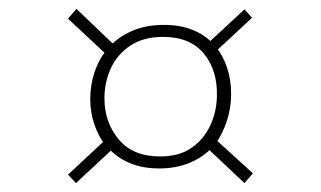

<svg xmlns="http://www.w3.org/2000/svg" viewBox="-20 -520 723 432"><path d="M549 -130 530 -108 442 -191 458 -189Q438 -167 407.5 -154Q377 -141 338 -141Q300 -141 271 -153.5Q242 -166 223 -188L239 -190L151 -108L133 -127L221 -209L217 -193Q201 -214 192 -241Q183 -268 183 -297Q183 -328 192.5 -357Q202 -386 221 -409L223 -394L133 -478L152 -500L242 -414L227 -416Q248 -438 278.5 -451Q309 -464 349 -464Q386 -464 414 -452.5Q442 -441 460 -421L445 -420L530 -499L547 -480L462 -401L464 -417Q482 -395 491 -367.5Q500 -340 500 -309Q500 -277 490.5 -248Q481 -219 464 -195L460 -211ZM340 -168Q383 -168 410.5 -187Q438 -206 452.5 -236.5Q467 -267 468 -302Q470 -361 439 -399Q408 -437 347 -437Q303 -437 273.5 -417.5Q244 -398 229.5 -366.5Q215 -335 215 -299Q215 -245 247 -206.5Q279 -168 340 -168Z"/></svg>

Font: Bitter Thin ExtraLight
Style: Regular
Weight: 250
Version: Version 2.002